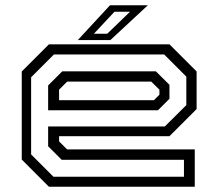

<svg xmlns="http://www.w3.org/2000/svg" viewBox="-20 -708 828 728"><path d="M622.5 -540 725.5 -437V-294.5L622.5 -191.5H204V-172L234.5 -141.5H718.5V0H165.5L62.5 -103V-437L165.5 -540ZM602.5 -501.5H184.5L98 -415V-122.5L182.5 -38H677.5V-102H214L162.5 -153.5V-228.5H605L686.5 -309.5V-417.5ZM571 -437.5 622.5 -386.5V-333.5L579 -290H162.5V-384L216 -437.5ZM553.5 -398.5H234.5L204 -368V-328H563.5L584.5 -349V-368ZM275 -556 397 -688H540.5L398.5 -556ZM336 -580H386.5L473 -663.5H414Z"/></svg>

Font: Tourney Expanded
Style: Regular
Weight: 400
Width: 7
Designer: Tyler Finck
Foundry: Etcetera Type Co
Version: Version 1.010; ttfautohint (v1.8.3)